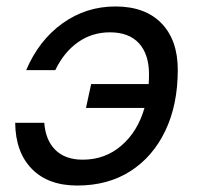

<svg xmlns="http://www.w3.org/2000/svg" viewBox="-20 -562 608 594"><path d="M219 12Q129 12 78.5 -39.5Q28 -91 27 -182H117Q121 -128 151.5 -98Q182 -68 236 -68Q305 -68 355.5 -111.5Q406 -155 427 -228H246L262 -302H440Q441 -317 441 -332Q441 -394 410 -428Q379 -462 320 -462Q265 -462 221.5 -431.5Q178 -401 151 -345H61Q100 -437 173 -489.5Q246 -542 337 -542Q429 -542 479.5 -490Q530 -438 530 -346Q530 -238 491.5 -157.5Q453 -77 383.5 -32.5Q314 12 219 12Z"/></svg>

Font: Geist Regular
Style: Italic
Weight: 400
Italic angle: -12°
Designer: Basement.studio, Andrés Briganti, Mateo Zaragoza
Foundry: Basement.studio, Vercel, Andrés Briganti, Guido Ferreyra, Mateo Zaragoza
Version: Version 1.500; ttfautohint (v1.8.4.7-5d5b)